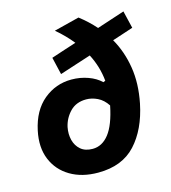

<svg xmlns="http://www.w3.org/2000/svg" viewBox="-114 -850 852 956"><g transform="rotate(-15 312.0 -372.0)"><path d="M275 13Q191.5 13 131.8 -22.5Q72 -58 46 -121Q20 -184 37.5 -267Q58.5 -366 121 -417.8Q183.5 -469.5 264.5 -469.5Q309.5 -469.5 349.8 -455Q390 -440.5 415.5 -415.5L426.5 -420Q419.5 -494 384.5 -561.5Q348.5 -550 307 -536.5Q265.5 -523 222.5 -509L201.5 -598.5Q236.5 -610 269 -620.8Q301.5 -631.5 331.5 -641Q314 -663 293.2 -684.2Q272.5 -705.5 248.5 -725.5L379 -758.5Q424 -724 460 -683Q526 -704.5 603 -730L624.5 -640Q596.5 -630.5 569.5 -621.8Q542.5 -613 516.5 -604.5Q556.5 -535 570.2 -449.8Q584 -364.5 564 -265.5Q538 -138 468.5 -62.5Q399 13 275 13ZM185.5 -246Q178.5 -210.5 186.5 -179.2Q194.5 -148 217.5 -128.2Q240.5 -108.5 279 -108.5Q328 -108.5 363.2 -153.5Q398.5 -198.5 418 -295Q397 -327 368 -341Q339 -355 310 -355Q258.5 -355 227 -322.8Q195.5 -290.5 185.5 -246Z"/></g></svg>

Font: Commissioner
Style: Bold Italic
Weight: 700
Italic angle: -12°
Designer: Kostas Bartsokas
Foundry: Kostas Bartsokas
Version: Version 1.000; ttfautohint (v1.8.3)